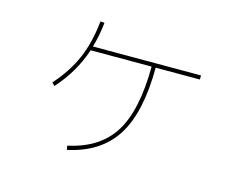

<svg xmlns="http://www.w3.org/2000/svg" viewBox="-91 -760 1182 930"><g transform="rotate(15 500.0 -295.0)"><path d="M843.8 -490.2V-469.7H622.1Q621.1 -244.1 546.4 -126.5Q471.7 -8.8 309.6 26.4L305.7 5.9Q461.9 -27.3 531.2 -138.7Q600.6 -250 601.6 -469.7H295.9Q256.8 -351.6 170.9 -256.8L157.2 -271.5Q224.6 -346.7 259.8 -428.2Q294.9 -509.8 305.7 -617.2L326.2 -615.2Q319.3 -548.8 301.8 -490.2Z"/></g></svg>

Font: Mgen+ 1mn thin
Style: Regular
Weight: 100
Designer: [Source Han Sans]
Ryoko NISHIZUKA  (kana & ideographs); Paul D. Hunt (Latin, Greek & Cyrillic); Wenlong ZHANG  (bopomofo
Version: Version 1.059.20150602